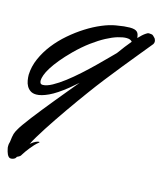

<svg xmlns="http://www.w3.org/2000/svg" viewBox="-182 -493 770 914"><g transform="rotate(15 203.0 -36.5)"><path d="M472.2 -363.8Q448.2 -334.5 418 -297.4Q387.7 -260.3 355.5 -220.5Q323.2 -180.7 291.3 -139.6Q259.3 -98.6 231.9 -61Q213.4 -35.6 193.1 -7.6Q172.9 20.5 153.1 49.1Q133.3 77.6 114.3 105.7Q95.2 133.8 78.6 159.7Q62 185.5 48.6 207.8Q35.2 230 26.9 247.1Q42.5 234.4 52.5 230.2Q62.5 226.1 66.9 226.1Q69.8 226.1 69.8 227.1Q69.8 228.5 68.4 230Q67.4 231 66.9 231Q57.6 238.3 48.3 248.3Q39.1 258.3 31 268.6Q22.9 278.8 16.1 288.3Q9.3 297.9 4.9 305.2Q1 312.5 -2.7 315.2Q-6.3 317.9 -9.5 319.3Q-12.7 320.8 -14.9 321.8Q-17.1 322.8 -18.1 326.2Q-20.5 331.5 -27.8 334.7Q-35.2 337.9 -42 337.9Q-48.8 337.9 -53.2 333.3Q-57.6 328.6 -60.5 322.5Q-63.5 316.4 -65.2 309.8Q-66.9 303.2 -67.9 298.8Q-69.3 294.4 -69.6 290.8Q-69.8 287.1 -69.8 283.2Q-69.8 273.9 -67.9 268.1Q-65.9 262.2 -65.9 258.8Q-64.5 246.1 -63 237.3Q-61.5 228.5 -59.6 221.7Q-57.6 214.8 -54.9 209.5Q-52.2 204.1 -48.8 198.2Q-43.5 188 -30.3 169.2Q-17.1 150.4 1.5 126.2Q20 102.1 42.5 74Q64.9 45.9 88.9 16.6Q112.8 -12.7 136.5 -41.3Q160.2 -69.8 181.2 -95.2L141.1 -61Q91.3 -21 55.7 -4.4Q20 12.2 -3.9 12.2Q-22 12.2 -33.4 4.4Q-44.9 -3.4 -51.5 -15.4Q-58.1 -27.3 -60.5 -42Q-63 -56.6 -63 -69.8Q-61.5 -110.8 -44.2 -150.1Q-26.9 -189.5 0.7 -224.9Q28.3 -260.3 63.7 -290.8Q99.1 -321.3 136.2 -344.7Q173.3 -368.2 210 -383.5Q246.6 -398.9 276.9 -403.8Q298.8 -407.7 315.4 -409.4Q332 -411.1 344.2 -411.1Q357.9 -411.1 366.7 -408.7Q375.5 -406.2 380.6 -401.4Q385.7 -396.5 387.9 -389.2Q390.1 -381.8 391.1 -372.1Q399.9 -381.8 408.7 -389.6Q417.5 -397.5 425.8 -402.8Q430.7 -406.2 433.6 -407.2Q436.5 -408.2 439 -408.2Q441.9 -408.2 444.1 -407.7Q446.3 -407.2 450.2 -407.2Q456.1 -407.2 460.9 -402.6Q465.8 -397.9 471.2 -392.1Q476.1 -383.8 476.1 -376Q476.1 -373 474.9 -369.6Q473.6 -366.2 472.2 -363.8ZM13.2 -40Q32.7 -40 59.6 -54.7Q86.4 -69.3 116.5 -92.3Q146.5 -115.2 177.5 -143.1Q208.5 -170.9 235.6 -197.5Q262.7 -224.1 283.9 -245.6Q305.2 -267.1 315.9 -277.8Q330.1 -297.9 343.8 -315.4Q357.4 -333 370.1 -348.1Q362.3 -358.9 341.8 -358.9Q324.7 -358.9 299.8 -351.6Q274.9 -344.2 244.6 -328.1Q214.4 -312 180.2 -286.9Q146 -261.7 109.9 -226.1Q79.6 -195.8 58.3 -169.9Q37.1 -144 23.9 -122.8Q10.7 -101.6 4.9 -85.2Q-1 -68.8 -1 -58.1Q-1 -40 13.2 -40Z"/></g></svg>

Font: Oregano
Style: Italic
Weight: 400
Italic angle: -12°
Designer: Astigmatic (AOETI)
Foundry: Astigmatic (AOETI)
Version: Version 1.000